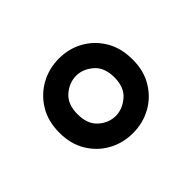

<svg xmlns="http://www.w3.org/2000/svg" viewBox="-73 -822 489 489"><g transform="rotate(-45 171.5 -578.0)"><path d="M171 -444Q135 -444 105 -460.5Q75 -477 57 -507Q39 -537 39 -577Q39 -619 57.5 -649Q76 -679 106 -695.5Q136 -712 172 -712Q208 -712 237.5 -695.5Q267 -679 285 -649Q303 -619 303 -577Q303 -537 285 -507Q267 -477 237 -460.5Q207 -444 171 -444ZM171 -506Q195 -506 216.5 -524Q238 -542 238 -578Q238 -614 217 -632Q196 -650 172 -650Q147 -650 126 -632Q105 -614 105 -578Q105 -542 125.5 -524Q146 -506 171 -506Z"/></g></svg>

Font: DM Sans 10pt
Style: Regular
Weight: 400
Version: Version 4.004;gftools[0.9.30]